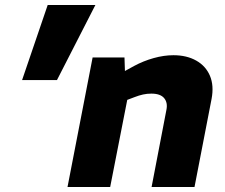

<svg xmlns="http://www.w3.org/2000/svg" viewBox="-20 -745 897 765"><path d="M68 -426 170 -725H360L207 -426ZM249 0 349 -516H476L479 -425L443 -443L514 -482Q551 -502 592 -513.5Q633 -525 671 -525Q724 -525 762 -503.5Q800 -482 816.5 -443Q833 -404 823 -351L755 0H584L643 -307Q649 -336 634 -354Q619 -372 583 -372Q566 -372 550 -368.5Q534 -365 516 -358L487 -347L419 0Z"/></svg>

Font: REM
Style: Bold Italic
Weight: 700
Italic angle: -11°
Designer: Octavio Pardo
Foundry: Ashler Design
Version: Version 1.005;gftools[0.9.28]